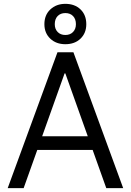

<svg xmlns="http://www.w3.org/2000/svg" viewBox="-20 -979 680 999"><path d="M320 -749Q272 -749 241.5 -778Q211 -807 211 -853Q211 -901 242 -930Q273 -959 320 -959Q369 -959 399 -930Q429 -901 429 -853Q429 -807 399 -778Q369 -749 320 -749ZM320 -797Q345 -797 360 -812.5Q375 -828 375 -853Q375 -880 360 -895.5Q345 -911 320 -911Q295 -911 280 -895.5Q265 -880 265 -853Q265 -828 280 -812.5Q295 -797 320 -797ZM320 -597H316L103 0H20L279 -707H362L621 0H533ZM492 -199H147V-270H492Z"/></svg>

Font: 42dot Sans Light
Style: Regular
Weight: 400
Version: Version 1.000